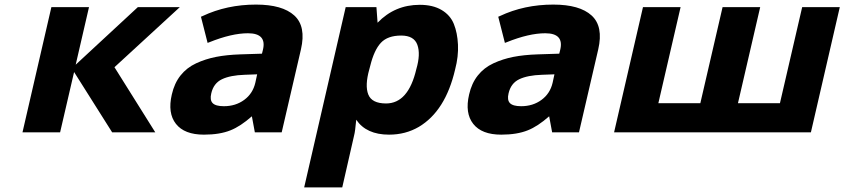

<svg xmlns="http://www.w3.org/2000/svg" viewBox="-20 -577 3681 837"><path d="M310 -295 581 -546H764L479 -284L657 0H469L303 -263L242 0H78L204 -546H368Z M863 -507Q969 -557 1096 -557Q1211 -557 1263 -509.5Q1315 -462 1292 -362L1208 0H1091L1078 -70Q1028 -26 985 -9Q938 10 869 10Q784 10 747 -37Q710 -84 729 -165Q740 -214 767 -248Q794 -282 835 -301Q876 -320 922 -329Q968 -338 1028 -340L1122 -343L1126 -359Q1144 -432 1061 -432Q990 -432 893 -393L885 -390L856 -504ZM901 -170Q894 -141 907 -127.5Q920 -114 956 -114Q1007 -114 1044.5 -141.5Q1082 -169 1093 -216L1101 -253L1047 -251Q984 -249 947.5 -231.5Q911 -214 901 -170Z M1626 -478Q1701 -556 1810 -556Q1867 -556 1905 -533.5Q1943 -511 1958.5 -472.5Q1974 -434 1976.5 -382.5Q1979 -331 1964 -274Q1922 -93 1806 -24Q1748 10 1676 10Q1577 10 1533 -55Q1528 -2 1524 12L1472 240H1306L1487 -546H1621ZM1663 -126Q1760 -126 1795 -276Q1814 -341 1799.5 -381.5Q1785 -422 1729 -422Q1670 -422 1640.5 -390.5Q1611 -359 1594 -290L1590 -275Q1570 -204 1585.5 -165Q1601 -126 1663 -126Z M2159 -507Q2265 -557 2392 -557Q2507 -557 2559 -509.5Q2611 -462 2588 -362L2504 0H2387L2374 -70Q2324 -26 2281 -9Q2234 10 2165 10Q2080 10 2043 -37Q2006 -84 2025 -165Q2036 -214 2063 -248Q2090 -282 2131 -301Q2172 -320 2218 -329Q2264 -338 2324 -340L2418 -343L2422 -359Q2440 -432 2357 -432Q2286 -432 2189 -393L2181 -390L2152 -504ZM2197 -170Q2190 -141 2203 -127.5Q2216 -114 2252 -114Q2303 -114 2340.5 -141.5Q2378 -169 2389 -216L2397 -253L2343 -251Q2280 -249 2243.5 -231.5Q2207 -214 2197 -170Z M3641 -546 3515 0H2657L2783 -546H2947L2850 -127H3033L3130 -546H3294L3197 -127H3380L3477 -546Z"/></svg>

Font: Passageway
Style: BdIt
Weight: 700
Foundry: Ascender Corporation
Version: Version 1.11